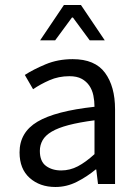

<svg xmlns="http://www.w3.org/2000/svg" viewBox="-20 -734 552 766"><path d="M58 -126Q58 -206 129.5 -248.5Q201 -291 357 -308Q357 -331 352.5 -353Q348 -375 336.5 -392Q325 -409 306 -419.5Q287 -430 257 -430Q214 -430 177.5 -414Q141 -398 112 -378L79 -435Q113 -457 162 -477.5Q211 -498 270 -498Q359 -498 399 -443.5Q439 -389 439 -298V0H371L364 -58H362Q327 -29 286.5 -8.5Q246 12 201 12Q139 12 98.5 -24Q58 -60 58 -126ZM139 -132Q139 -90 163.5 -72Q188 -54 224 -54Q259 -54 290.5 -70.5Q322 -87 357 -119V-254Q296 -246 254 -235Q212 -224 186.5 -209Q161 -194 150 -174.5Q139 -155 139 -132ZM235 -714H303L398 -573H338L271 -664H267L200 -573H140Z"/></svg>

Font: Myanmar Sanpya
Style: Regular
Weight: 400
Designer: Danh Hong
Foundry: Google Inc.
Version: Version 2.00 November 22, 2015